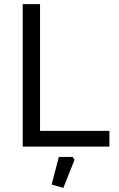

<svg xmlns="http://www.w3.org/2000/svg" viewBox="-20 -710 574 930"><path d="M90 0V-690H174V-76H510V0ZM230 184 265 50H332L341 64L287 200Z"/></svg>

Font: Oxanium ExtraLight
Style: Regular
Weight: 400
Version: Version 2.000